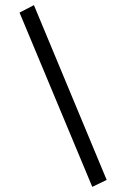

<svg xmlns="http://www.w3.org/2000/svg" viewBox="-20 -685 490 747"><path d="M339 42 56 -636 112 -665 395 15Z"/></svg>

Font: Inconsolata SemiCondensed
Style: Regular
Weight: 400
Width: 4
Monospace: yes
Designer: Raph Levien, Cyreal, Brenton Simpson
Foundry: Raph Levien, Cyreal, Google
Version: Version 3.001; ttfautohint (v1.8.2.53-6de2)